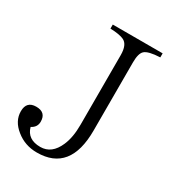

<svg xmlns="http://www.w3.org/2000/svg" viewBox="-176 -821 862 943"><g transform="rotate(30 255.0 -349.5)"><path d="M186 -714.8H468.8V-691.9Q402.3 -689 382.8 -670.9Q364.7 -654.3 364.7 -604V-216.8Q364.7 16.1 176.8 16.1Q108.9 16.1 58.6 -24.9Q7.8 -65.4 7.8 -120.6Q7.8 -177.7 63 -177.7Q118.2 -177.7 118.2 -124.5Q118.2 -92.8 87.9 -77.6Q104.5 -16.1 177.7 -16.1Q242.2 -16.1 273.9 -89.8Q294.9 -137.7 294.9 -209V-604Q294.9 -663.6 263.2 -678.7Q238.3 -690.4 186 -691.9Z"/></g></svg>

Font: I.MingCP
Style: Regular
Weight: 400
Designer: I.Font Project
Version: Version 8.000; Sep 06, 2022